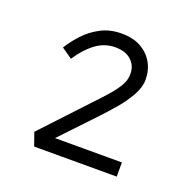

<svg xmlns="http://www.w3.org/2000/svg" viewBox="-77 -853 500 509"><g transform="rotate(20 173.0 -598.5)"><path d="M69 -418 56 -455 172 -579Q192 -600 207.5 -617.5Q223 -635 233 -651.5Q243 -668 243 -686Q243 -709 227 -724Q211 -739 182 -739Q151 -739 126 -720Q101 -701 81 -670L51 -691Q64 -712 82.5 -732Q101 -752 126.5 -765.5Q152 -779 185 -779Q218 -779 240 -766.5Q262 -754 274 -733Q286 -712 286 -685Q286 -664 272.5 -640Q259 -616 240.5 -594.5Q222 -573 207 -557L102 -446L107 -458H302V-418Z"/></g></svg>

Font: Lexend Zetta ExtraLight
Style: Regular
Weight: 250
Version: Version 1.007